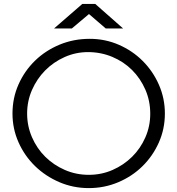

<svg xmlns="http://www.w3.org/2000/svg" viewBox="-20 -951 909 984"><path d="M257 -805H348L436 -879L522 -805H611L468 -931H402ZM44 -369Q44 -291 75 -221.5Q106 -152 159.5 -100Q213 -48 284 -17.5Q355 13 435 13Q515 13 586 -17Q657 -47 710 -99Q763 -151 794 -220.5Q825 -290 825 -369Q825 -447 794.5 -516.5Q764 -586 711.5 -638.5Q659 -691 589 -721.5Q519 -752 440 -752Q357 -752 285 -722Q213 -692 159.5 -640Q106 -588 75 -518.5Q44 -449 44 -369ZM119 -369Q119 -433 144 -490Q169 -547 211.5 -590Q254 -633 311 -658.5Q368 -684 431 -684Q497 -684 555.5 -659.5Q614 -635 657 -592Q700 -549 725 -491.5Q750 -434 750 -368Q750 -304 725 -247Q700 -190 657 -147.5Q614 -105 557 -80Q500 -55 435 -55Q370 -55 312.5 -80Q255 -105 212 -147.5Q169 -190 144 -247.5Q119 -305 119 -369Z"/></svg>

Font: Involve
Style: Regular
Weight: 400
Designer: Stefan Peev
Foundry: Context Ltd.
Version: Version 1.001